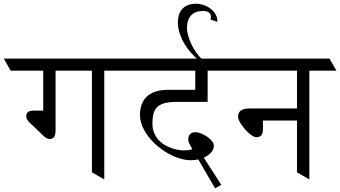

<svg xmlns="http://www.w3.org/2000/svg" viewBox="-62 -957 1814 1024"><path d="M428.2 -580.1H234.4V-265.6Q234.4 -239.3 227.5 -227.5Q220.7 -215.8 202.1 -215.8Q187.5 -215.8 171.4 -231.4L97.2 -301.8Q88.9 -309.6 83.5 -317.6Q78.1 -325.7 78.1 -336.9Q78.1 -352.5 87.6 -359.9Q97.2 -367.2 119.6 -367.2H168.5V-580.1H-4.9L-42 -644.5H601.6L638.7 -580.1H494.1V0L428.2 -38.1Z M1189.9 -580.1H1045.4V-413.6H882.3Q844.2 -413.6 818.8 -407.5Q793.5 -401.4 778.3 -387.7Q763.2 -374 757.1 -351.8Q751 -329.6 751 -297.4Q751 -269 760.3 -247.6Q769.5 -226.1 784.2 -210.2Q798.8 -194.3 817.4 -183.6Q835.9 -172.9 854.5 -166.5Q873 -160.2 889.6 -157.5Q906.2 -154.8 917.5 -154.8Q929.7 -154.8 941.4 -156.2Q953.1 -157.7 963.9 -161.1Q951.2 -183.6 946.5 -193.8Q941.9 -204.1 941.9 -211.4Q941.9 -218.8 943.6 -226.1Q945.3 -233.4 949.7 -239.3Q954.1 -245.1 961.7 -248.5Q969.2 -252 981 -252Q992.7 -252 1009.3 -245.6Q1025.9 -239.3 1041.3 -229Q1056.6 -218.8 1067.6 -205.6Q1078.6 -192.4 1078.6 -178.7Q1078.6 -161.1 1064.2 -144.3Q1049.8 -127.4 1024.9 -116.2L1118.2 28.8L1085 47.4L995.6 -106.9Q977.1 -102.5 956.1 -102.5Q927.7 -102.5 896.5 -112.1Q865.2 -121.6 835.2 -138.4Q805.2 -155.3 777.8 -178.2Q750.5 -201.2 729.7 -228.3Q709 -255.4 696.8 -285.2Q684.6 -314.9 684.6 -345.2Q684.6 -373.5 692.9 -397.9Q701.2 -422.4 719.2 -440.2Q737.3 -458 765.6 -468Q793.9 -478 834.5 -478H979.5V-580.1H591.8L554.7 -644.5H1152.8Z M984.4 -937Q1001.5 -937 1021.5 -930.9Q1041.5 -924.8 1058.3 -912.6Q1075.2 -900.4 1086.4 -882.6Q1097.7 -864.7 1097.7 -840.8L1061 -852.5Q1063 -858.9 1063 -866.7Q1063 -880.4 1053.5 -889.4Q1043.9 -898.4 1019.5 -898.4Q978 -898.4 956.5 -874.3Q935.1 -850.1 935.1 -809.6Q935.1 -789.1 941.9 -765.4Q948.7 -741.7 960 -718.5Q971.2 -695.3 986.1 -674.8Q1001 -654.3 1016.6 -639.6H993.7Q974.1 -655.8 954.8 -677.7Q935.5 -699.7 920.4 -725.6Q905.3 -751.5 896 -780Q886.7 -808.6 886.7 -837.4Q886.7 -857.9 891.8 -876Q897 -894 908.7 -907.7Q920.4 -921.4 939 -929.2Q957.5 -937 984.4 -937Z M1522 -314H1340.3V-264.2Q1340.3 -252.4 1337.2 -244.9Q1334 -237.3 1329.1 -232.9Q1324.2 -228.5 1317.6 -226.8Q1311 -225.1 1304.7 -225.1Q1296.9 -225.1 1286.6 -231.2Q1276.4 -237.3 1265.4 -246.8Q1254.4 -256.3 1244.1 -268.3Q1233.9 -280.3 1225.6 -292.2Q1217.3 -304.2 1212.4 -315.2Q1207.5 -326.2 1207.5 -333.5Q1207.5 -342.3 1210.2 -350.6Q1212.9 -358.9 1219.7 -365Q1226.6 -371.1 1238 -374.8Q1249.5 -378.4 1267.1 -378.4H1522V-580.1H1144L1106.9 -644.5H1695.3L1732.4 -580.1H1587.9V0L1522 -38.1Z"/></svg>

Font: Kurinto Seri
Style: Regular
Weight: 400
Designer: Kurinto was developed by Clint Goss from a range of fonts that are compatible with the SIL Open Font License Version 1.1
Foundry: Clinton F. Goss
Version: Version 2.196; July 25, 2020